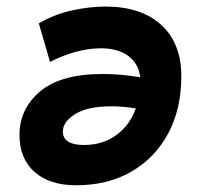

<svg xmlns="http://www.w3.org/2000/svg" viewBox="-20 -547 626 577"><path d="M209 9.8Q128.9 9.8 83.7 -30.3Q38.6 -70.3 38.6 -141.6Q38.6 -220.2 100.8 -272.5Q163.1 -324.7 289.1 -324.7Q314.5 -324.7 342.5 -322.3Q370.6 -319.8 401.4 -314.9Q396.5 -356 365.5 -378.9Q334.5 -401.9 282.7 -401.9Q247.6 -401.9 207.5 -391.1Q167.5 -380.4 130.4 -360.8L96.7 -476.6Q143.1 -503.9 195.8 -515.6Q248.5 -527.3 296.9 -527.3Q404.3 -527.3 464.6 -472.2Q524.9 -417 524.9 -317.9Q524.9 -219.2 485.4 -145.8Q445.8 -72.3 374.8 -31.2Q303.7 9.8 209 9.8ZM388.2 -221.2Q349.1 -227.5 315.4 -227.5Q243.2 -227.5 206.1 -204.3Q168.9 -181.2 168.9 -151.9Q168.9 -111.3 232.4 -111.3Q288.6 -111.3 329.3 -140.9Q370.1 -170.4 388.2 -221.2Z"/></svg>

Font: CaskaydiaCove NF
Style: Bold Italic
Weight: 700
Italic angle: -10°
Designer: Aaron Bell
Foundry: Saja Typeworks
Version: Version 2111.001; VTT 6.35;Nerd Fonts 3.2.1